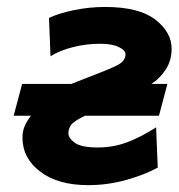

<svg xmlns="http://www.w3.org/2000/svg" viewBox="-20 -523 516 555"><path d="M19.5 -188.5 43.9 -280.3H186Q195.8 -284.2 206.8 -288.6Q217.8 -293 229.5 -297.4Q293.5 -321.8 318.1 -334Q342.8 -346.2 342.8 -366.2Q342.8 -377.4 323.5 -387Q304.2 -396.5 268.6 -396.5Q230 -396.5 191.7 -387Q153.3 -377.4 126 -360.4L121.6 -471.2Q150.4 -484.9 194.6 -493.9Q238.8 -502.9 283.2 -502.9Q381.8 -502.9 429 -466.3Q476.1 -429.7 476.1 -382.3Q476.1 -347.7 458.7 -321.5Q441.4 -295.4 417.5 -280.3H463.9L439.5 -188.5H225.6Q193.4 -172.9 185.5 -161.9Q177.7 -150.9 177.7 -138.2Q177.7 -123.5 196.5 -110.1Q215.3 -96.7 262.7 -96.7Q306.2 -96.7 345.7 -111.1Q385.3 -125.5 431.2 -154.8L436 -38.6Q401.4 -19 346.7 -3.4Q292 12.2 235.4 12.2Q147.5 12.2 96.2 -26.9Q44.9 -65.9 44.9 -125.5Q44.9 -144 51.8 -159.4Q58.6 -174.8 69.8 -188.5Z"/></svg>

Font: Andika
Style: Bold Italic
Weight: 700
Italic angle: -14°
Designer: Victor Gaultney, Annie Olsen, Julie Remington, Don Collingsworth, Eric Hays, Becca Hirsbrunner
Foundry: SIL International
Version: Version 6.101